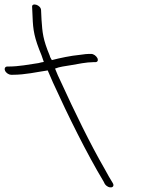

<svg xmlns="http://www.w3.org/2000/svg" viewBox="-193 -740 699 837"><path d="M-171 -432C-167 -422 -154 -414 -145 -414H-137C-83 -414 -33 -426 15 -433C22 -416 30 -399 38 -380C104 -235 185 -71 259 52L264 62C281 86 312 79 298 57L292 47C287 40 278 23 263 -4C201 -111 130 -257 74 -380C64 -401 54 -422 47 -441C66 -449 93 -452 117 -456C145 -461 185 -469 213 -469H222C232 -469 236 -476 232 -486C226 -497 215 -505 204 -505H195C189 -505 175 -504 156 -501C114 -497 68 -487 33 -478C29 -485 25 -491 24 -497C-6 -569 -8 -597 -12 -654L-14 -696C-15 -719 -55 -730 -53 -710L-51 -667C-49 -609 -44 -576 -12 -499C-9 -490 -5 -480 -2 -470C-11 -469 -16 -467 -25 -465C-65 -459 -112 -450 -154 -450H-161C-171 -450 -175 -441 -171 -432Z"/></svg>

Font: Stray Cat
Style: OpSuObl
Weight: 400
Version: Version 1.0